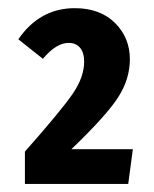

<svg xmlns="http://www.w3.org/2000/svg" viewBox="-20 -771 376 470"><path d="M163.1 -751Q225.1 -751 261.5 -714.8Q297.9 -678.7 297.9 -626Q297.9 -578.1 269.8 -533.7Q241.7 -489.3 154.8 -405.8H305.2L293.9 -320.8H41V-399.9Q131.3 -502 158.7 -542.5Q186 -583 186 -620.1Q186 -642.1 176 -654.1Q166 -666 147.9 -666Q117.7 -666 85 -627L24.9 -674.8Q77.1 -751 163.1 -751Z"/></svg>

Font: Fira Sans Compressed
Style: Bold
Weight: 700
Width: 1
Designer: Carrois Corporate & Edenspiekermann AG
Foundry: Carrois Corporate GbR & Edenspiekermann AG
Version: Version 4.203;PS 004.203;hotconv 1.0.88;makeotf.lib2.5.64775